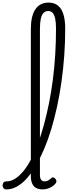

<svg xmlns="http://www.w3.org/2000/svg" viewBox="-107 -1444 523 1481"><path d="M-57 17Q-73 17 -80 7.5Q-87 -2 -87 -14Q-87 -26 -80 -35.5Q-73 -45 -57 -45Q-23 -45 9.5 -65.5Q42 -86 73.5 -124Q105 -162 133 -216Q161 -270 186 -337.5Q211 -405 232.5 -484Q254 -563 271.5 -650.5Q289 -738 301 -831.5Q313 -925 319 -1024Q325 -1123 325 -1223Q325 -1238 335.5 -1245.5Q346 -1253 360.5 -1253Q375 -1253 385.5 -1245.5Q396 -1238 396 -1223Q396 -1117 388.5 -1014Q381 -911 367 -812Q353 -713 333 -621Q313 -529 288 -446.5Q263 -364 232.5 -292.5Q202 -221 168.5 -164Q135 -107 98.5 -66.5Q62 -26 22.5 -4.5Q-17 17 -57 17ZM222 17Q199 17 181.5 10.5Q164 4 153 -9Q142 -22 136.5 -41Q131 -60 131 -84V-1219Q131 -1321 166 -1372.5Q201 -1424 268 -1424Q311 -1424 339.5 -1401.5Q368 -1379 382 -1334Q396 -1289 396 -1223Q396 -1207 385.5 -1199.5Q375 -1192 360.5 -1192Q346 -1192 335.5 -1199.5Q325 -1207 325 -1223Q325 -1269 319 -1299Q313 -1329 299.5 -1344Q286 -1359 266 -1359Q243 -1359 228.5 -1344Q214 -1329 207.5 -1298.5Q201 -1268 201 -1219V-95Q201 -78 205 -67Q209 -56 217 -50.5Q225 -45 237 -45Q247 -45 255.5 -48Q264 -51 272.5 -57Q281 -63 290 -71Q297 -78 305.5 -75Q314 -72 320 -65Q327 -57 328 -48.5Q329 -40 324 -32Q313 -17 296.5 -6Q280 5 261 11Q242 17 222 17Z"/></svg>

Font: Playwrite BE WAL Light
Style: Regular
Weight: 300
Version: Version 1.002